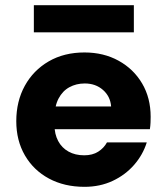

<svg xmlns="http://www.w3.org/2000/svg" viewBox="-20 -711 640 743"><path d="M307 12Q229 12 169.5 -20Q110 -52 76.5 -109.5Q43 -167 43 -242Q43 -319 76 -379Q109 -439 168.5 -473.5Q228 -508 307 -508Q381 -508 439 -476Q497 -444 530 -388Q563 -332 563 -259Q563 -249 562.5 -236.5Q562 -224 560 -211H150V-299H410Q407 -338 378.5 -363Q350 -388 308 -388Q275 -388 248.5 -373.5Q222 -359 206.5 -329.5Q191 -300 191 -255V-226Q191 -192 205 -165.5Q219 -139 245 -124.5Q271 -110 306 -110Q338 -110 360 -124Q382 -138 394 -160H548Q533 -112 499 -73Q465 -34 416 -11Q367 12 307 12ZM111 -586V-691H498V-586Z"/></svg>

Font: DM Sans 28pt Black
Style: Regular
Weight: 900
Version: Version 4.004;gftools[0.9.30]